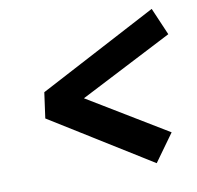

<svg xmlns="http://www.w3.org/2000/svg" viewBox="-64 -574 658 642"><g transform="rotate(-10 265.5 -253.5)"><path d="M418 2 77 -210 89 -297 491 -509 531 -416 216 -254 485 -91Z"/></g></svg>

Font: Lexend Med
Style: Italic
Weight: 500
Italic angle: -8.13011°
Designer: Bonnie Shaver-Troup, Thomas Jockin
Foundry: Lexend
Version: Version 1.007